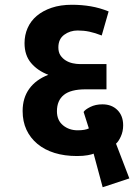

<svg xmlns="http://www.w3.org/2000/svg" viewBox="-20 -670 573 806"><path d="M497 -144Q497 -118 487 -96.5Q477 -75 467 -67L523 79L411 116L373 -25Q367 -22 348.5 -18.5Q330 -15 303 -15Q251 -15 209 -28Q167 -41 137 -66Q107 -91 91 -125.5Q75 -160 75 -204Q75 -259 103 -297.5Q131 -336 183 -356Q138 -373 110.5 -405.5Q83 -438 83 -489Q83 -523 96 -552.5Q109 -582 134.5 -603.5Q160 -625 197 -637.5Q234 -650 282 -650Q323 -650 361 -643.5Q399 -637 436 -622L407 -521Q379 -532 355.5 -537Q332 -542 306 -542Q274 -542 249.5 -524Q225 -506 225 -471Q225 -451 233.5 -438Q242 -425 255.5 -416.5Q269 -408 285 -404.5Q301 -401 316 -401H427V-295H339Q277 -295 248 -271.5Q219 -248 219 -203Q219 -165 244.5 -144Q270 -123 306 -123Q337 -123 353 -131L331 -200Q337 -210 359 -221Q381 -232 410 -232Q449 -232 473 -208Q497 -184 497 -144Z"/></svg>

Font: Mukta ExtraBold
Style: Regular
Weight: 800
Designer: Girish Dalvi and Yashodeep Gholap
Foundry: Ek Type
Version: Version 2.538;PS 1.002;hotconv 16.6.51;makeotf.lib2.5.65220;